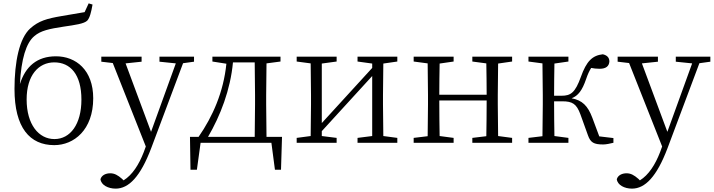

<svg xmlns="http://www.w3.org/2000/svg" viewBox="-20 -847 4234 1139"><path d="M303 -22C210 -22 138 -108 138 -257C138 -401 209 -477 302 -477C398 -477 463 -405 463 -256C463 -110 397 -22 303 -22ZM506 -827 482 -775C442 -768 392 -760 347 -752C258 -737 209 -723 159 -678C95 -620 66 -481 66 -319C66 -89 157 14 302 14C418 14 533 -76 533 -264C533 -432 430 -513 312 -513C200 -513 131 -453 98 -348C106 -497 135 -593 184 -633C221 -665 272 -676 358 -689C426 -699 479 -706 498 -725C513 -742 521 -775 529 -820Z M1131 -511H926V-481L1023 -471L876 -65L725 -471L820 -481V-511H581V-481L649 -473L845 22L833 55C804 130 765 191 713 223L704 214C679 192 659 181 634 181C608 181 583 192 576 216C580 251 622 272 666 272C744 272 813 201 877 32L1066 -472L1131 -481Z M1214 -35C1287 -160 1347 -314 1362 -477H1491C1492 -422 1493 -339 1493 -284V-227C1493 -172 1492 -90 1491 -35ZM1561 -35C1560 -90 1559 -172 1559 -227V-284C1559 -337 1560 -416 1561 -471L1644 -482V-511H1240V-482L1323 -469C1306 -301 1242 -156 1158 -35H1107L1110 160H1148L1170 0H1590L1611 160H1647L1653 -35Z M2337 -482V-511H2101V-482L2188 -470V-444L1889 -117V-470L1977 -482V-511H1740V-482L1823 -471C1824 -416 1825 -337 1825 -284V-227C1825 -174 1824 -95 1823 -40L1740 -29V0H1977V-29L1889 -40V-69L2188 -396V-40L2101 -29V0H2337V-29L2254 -40C2253 -95 2252 -174 2252 -227V-284C2252 -337 2253 -415 2254 -470Z M3018 -482V-511H2782V-482L2865 -471C2866 -417 2867 -341 2867 -285H2586C2586 -341 2587 -417 2588 -470L2671 -482V-511H2434V-482L2517 -471C2518 -416 2519 -337 2519 -284V-227C2519 -174 2518 -95 2517 -39L2434 -29V0H2671V-29L2588 -40C2587 -95 2586 -176 2586 -251H2867C2867 -176 2866 -95 2865 -39L2782 -29V0H3018V-29L2935 -40C2934 -95 2933 -174 2933 -227V-284C2933 -337 2934 -415 2935 -470Z M3535 -38 3494 -148C3467 -220 3434 -252 3371 -264C3410 -279 3434 -311 3457 -378C3467 -408 3477 -428 3487 -444C3503 -441 3517 -439 3537 -439C3576 -439 3593 -455 3595 -482C3595 -505 3582 -519 3556 -525C3494 -518 3459 -484 3426 -391C3392 -297 3366 -279 3311 -279H3267C3267 -338 3268 -416 3269 -470L3352 -482V-511H3115V-482L3198 -471C3199 -416 3200 -337 3200 -284V-227C3200 -174 3199 -95 3198 -39L3115 -29V0H3352V-29L3269 -40C3268 -95 3267 -176 3267 -246H3315C3376 -246 3400 -231 3423 -169L3468 -44C3483 -2 3502 10 3558 10C3575 10 3599 5 3619 0V-28Z M4194 -511H3989V-481L4086 -471L3939 -65L3788 -471L3883 -481V-511H3644V-481L3712 -473L3908 22L3896 55C3867 130 3828 191 3776 223L3767 214C3742 192 3722 181 3697 181C3671 181 3646 192 3639 216C3643 251 3685 272 3729 272C3807 272 3876 201 3940 32L4129 -472L4194 -481Z"/></svg>

Font: Noto Serif CJK JP Light
Style: Regular
Weight: 300
Designer: Ryoko NISHIZUKA 西塚涼子 (kana & ideographs); Frank Grießhammer (Latin, Greek & Cyrillic); Wenlong ZHANG 张文龙 (bopomofo); San
Foundry: Adobe Systems Incorporated
Version: Version 1.001;PS 1.001;hotconv 16.6.54;makeotf.lib2.5.65590